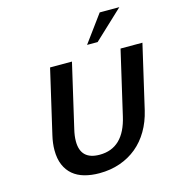

<svg xmlns="http://www.w3.org/2000/svg" viewBox="-139 -1097 1126 1229"><g transform="rotate(-15 424.5 -483.0)"><path d="M127 -203Q127 -248 139 -299L237 -722H382L284 -299Q279 -278 276.5 -259Q274 -240 274 -222Q274 -100 400 -100Q561 -100 606 -299L704 -722H849L751 -299Q734 -227 700 -169Q666 -111 617 -70.5Q568 -30 505 -8Q442 14 368 14Q314 14 269.5 1.5Q225 -11 193.5 -37.5Q162 -64 144.5 -105Q127 -146 127 -203ZM573 -800H503L635 -980H765Z"/></g></svg>

Font: Perun
Style: Bold Italic
Weight: 700
Italic angle: -12°
Foundry: Copyright (c) Stefan Peev, Context Ltd, 2016
Version: Version 1.027